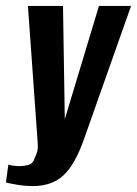

<svg xmlns="http://www.w3.org/2000/svg" viewBox="-37 -611 461 646"><path d="M74 15Q48 15 23 11Q-2 7 -17 3L-9 -57Q-2 -55 8 -53.5Q18 -52 28 -52Q43 -52 58.5 -56Q74 -60 80 -80Q85 -90 88 -100.5Q91 -111 90 -128L57 -591H175L181 -210L296 -591H404L246 -144Q216 -58 177 -21.5Q138 15 74 15Z"/></svg>

Font: Alumni Sans
Style: Bold Italic
Weight: 700
Italic angle: -8°
Designer: Robert E. Leuschke
Foundry: Robert E. Leuschke
Version: Version 1.016